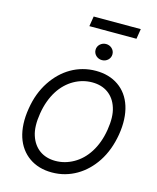

<svg xmlns="http://www.w3.org/2000/svg" viewBox="-154 -1195 1069 1309"><g transform="rotate(15 380.5 -540.5)"><path d="M75.3 -369.3Q84.5 -427.2 102.8 -475.5Q121.1 -523.8 148.8 -565.7Q175.1 -605.5 207.9 -637.3Q240.8 -669 279.1 -691.2Q317.5 -713.4 361.2 -725.3Q404.8 -737.2 453.1 -737.2Q546.2 -737.2 612.9 -691.1Q646 -668.3 669.7 -635.3Q693.5 -602.3 707 -560Q720.5 -517.8 723 -467Q725.5 -416.2 715.9 -358Q696.7 -244.7 642.4 -161.9Q616.5 -122.5 583.8 -90.7Q551.1 -58.9 512.8 -36.6Q474.4 -14.2 430.9 -2.1Q387.4 9.9 339.5 9.9Q245.7 9.9 179 -36.6Q146 -59.7 122 -92.7Q98 -125.7 84.3 -167.8Q70.7 -209.9 68.2 -260.5Q65.7 -311.1 75.3 -369.3ZM163.7 -201.3Q174 -169.4 191.1 -145.4Q208.1 -121.4 231 -105.1Q253.9 -88.8 282 -80.6Q310 -72.4 342.3 -72.4Q409.4 -72.4 470.2 -106.9Q500.4 -123.9 526.5 -149.1Q552.6 -174.4 573.5 -207.4Q594.5 -240.4 609.4 -280.9Q624.3 -321.4 632.1 -369.3Q647.7 -464.5 627.5 -525.9Q617.5 -557.9 600.5 -581.9Q583.5 -605.8 560.5 -622.2Q537.6 -638.5 509.4 -646.7Q481.2 -654.8 448.9 -654.8Q381.4 -654.8 321 -620.7Q290.8 -603.7 264.6 -578.5Q238.3 -553.3 217.5 -520.2Q196.7 -487.2 181.8 -446.6Q166.9 -405.9 159.1 -358Q143.5 -262.8 163.7 -201.3ZM340.9 -1090.9H673.3L661.9 -1019.9H329.5ZM411.9 -875Q411.9 -887.4 416.7 -897.7Q421.5 -908 429.9 -915.7Q438.2 -923.3 449 -927.6Q459.9 -931.8 471.6 -931.8Q483.7 -931.8 494.5 -927.6Q505.3 -923.3 513.5 -915.7Q521.7 -908 526.5 -897.7Q531.2 -887.4 531.2 -875Q531.2 -862.9 526.5 -852.5Q521.7 -842 513.5 -834.3Q505.3 -826.7 494.5 -822.4Q483.7 -818.2 471.6 -818.2Q459.9 -818.2 449 -822.4Q438.2 -826.7 429.9 -834.3Q421.5 -842 416.7 -852.5Q411.9 -862.9 411.9 -875Z"/></g></svg>

Font: Inter P
Style: Italic
Weight: 400
Italic angle: -9.40001°
Designer: Rasmus Andersson
Foundry: rsms
Version: Version 3.018;git-588b23468